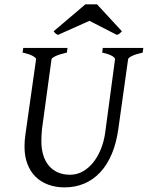

<svg xmlns="http://www.w3.org/2000/svg" viewBox="-20 -832 668 868"><path d="M625 -594.2Q594.2 -587.4 577.1 -579.1Q560.1 -570.8 559.1 -564L515.1 -250Q506.3 -186 485.6 -136.5Q464.8 -86.9 433.3 -53.2Q401.9 -19.5 361.1 -2.2Q320.3 15.1 272 15.1Q231.9 15.1 198.5 2.9Q165 -9.3 141.1 -32.7Q117.2 -56.2 104 -90.6Q90.8 -125 90.8 -169.9Q90.8 -182.6 91.8 -196.8Q92.8 -210.9 95.2 -226.1L143.1 -564Q144 -569.8 128.9 -578.6Q113.8 -587.4 82 -594.2L85 -615.2H285.2L282.2 -594.2Q251.5 -587.4 232.9 -579.1Q214.4 -570.8 212.9 -564L169.9 -249Q167 -220.2 167 -193.8Q167 -159.7 175.3 -131.8Q183.6 -104 200 -84Q216.3 -64 240.7 -53Q265.1 -42 296.9 -42Q328.6 -42 355.5 -57.6Q382.3 -73.2 402.6 -99.1Q422.9 -125 436.3 -158.7Q449.7 -192.4 455.1 -229L500 -564Q501.5 -569.8 487.5 -578.6Q473.6 -587.4 441.9 -594.2L444.8 -615.2H627.9ZM531.2 -690.4Q524.4 -683.6 520.8 -680.4Q517.1 -677.2 508.3 -674.3L384.3 -737.8L242.2 -674.3Q238.3 -676.3 235.8 -677.5Q233.4 -678.7 231.4 -680.4Q229.5 -682.1 227.3 -684.6Q225.1 -687 222.2 -690.4L366.2 -812.5H418.5Z"/></svg>

Font: Akkhara
Style: Italic
Weight: 400
Italic angle: -7°
Designer: J. Victor Gaultney
Version: Version 1.00 June 13, 2006, initial release